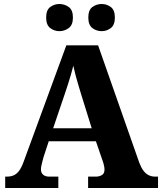

<svg xmlns="http://www.w3.org/2000/svg" viewBox="-20 -941 811 961"><path d="M6 0V-57H15Q33 -57 47.5 -63Q62 -69 74 -84Q86 -99 97 -128L312 -714H471L677 -127Q687 -101 698.5 -86Q710 -71 724.5 -64Q739 -57 756 -57H771V0H421V-57H460Q476 -57 489.5 -64.5Q503 -72 503 -92Q503 -101 501 -110Q499 -119 497 -126.5Q495 -134 493 -138L460 -234H224L198 -155Q196 -147 193 -136Q190 -125 187.5 -113.5Q185 -102 185 -93Q185 -76 196 -66.5Q207 -57 226 -57H272V0ZM246 -299H439L384 -476Q378 -497 371 -519.5Q364 -542 358 -565.5Q352 -589 347 -612Q342 -591 335 -567.5Q328 -544 321 -521.5Q314 -499 307 -479ZM489 -785Q463 -785 442.5 -800.5Q422 -816 422 -853Q422 -891 442.5 -906Q463 -921 489 -921Q514 -921 534.5 -906Q555 -891 555 -853Q555 -816 534.5 -800.5Q514 -785 489 -785ZM277 -785Q252 -785 231.5 -800.5Q211 -816 211 -853Q211 -891 231.5 -906Q252 -921 277 -921Q303 -921 324 -906Q345 -891 345 -853Q345 -816 324 -800.5Q303 -785 277 -785Z"/></svg>

Font: Noto Serif Tibetan ExtraBold
Style: Regular
Weight: 800
Version: Version 2.103